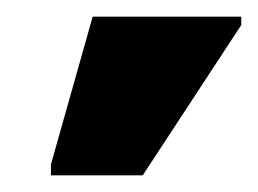

<svg xmlns="http://www.w3.org/2000/svg" viewBox="-20 -786 309 230"><path d="M41 -576V-589L91 -766H269V-756L151 -576Z"/></svg>

Font: Noto Sans SemiCondensed ExtraBold
Style: Regular
Weight: 800
Width: 4
Designer: Monotype Design Team
Foundry: Monotype Imaging Inc.
Version: Version 2.013; ttfautohint (v1.8.4.7-5d5b)